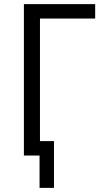

<svg xmlns="http://www.w3.org/2000/svg" viewBox="-20 -755 540 932"><path d="M172 157V0H96V-735H442V-665H174V-70H242V157Z"/></svg>

Font: Huly
Style: Regular
Weight: 400
Designer: Belleve Invis
Foundry: Belleve Invis
Version: Version 33.2.5; ttfautohint (v1.8.4)